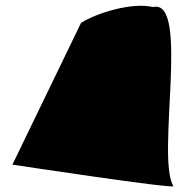

<svg xmlns="http://www.w3.org/2000/svg" viewBox="-20 -665 659 680"><path d="M24 -82C24 -82 602 6 594 -6C532 -108 654 -672 522 -640C448 -658 322 -619 267 -584Z"/></svg>

Font: Recovery
Style: Regular
Weight: 400
Version: Version 0.27